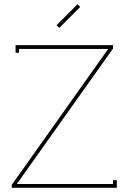

<svg xmlns="http://www.w3.org/2000/svg" viewBox="-20 -894 611 914"><path d="M262.2 -761.2 249 -773.9 349.1 -874 361.8 -860.8ZM518.1 -663.1 60.1 -18.1H518.1V-36.1H536.1V0H36.1V-14.2L495.1 -661.1H70.8V-643.1H54.2V-679.2H518.1Z"/></svg>

Font: Rawengulk
Style: Light
Weight: 300
Version: Version 0.92